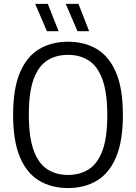

<svg xmlns="http://www.w3.org/2000/svg" viewBox="-20 -966 706 996"><path d="M333 9.5Q247 9.5 183 -28.8Q119 -67 83.5 -150.5Q48 -234 48 -370Q48 -506 83.5 -589.5Q119 -673 183 -711.2Q247 -749.5 333 -749.5Q419 -749.5 482.8 -711.2Q546.5 -673 582 -589.5Q617.5 -506 617.5 -370Q617.5 -234 582 -150.5Q546.5 -67 482.5 -28.8Q418.5 9.5 333 9.5ZM333 -58.5Q394.5 -58.5 440.2 -87.5Q486 -116.5 511.2 -184Q536.5 -251.5 536.5 -367.5Q536.5 -486 511.2 -554.5Q486 -623 440.2 -652.2Q394.5 -681.5 333 -681.5Q271.5 -681.5 225.8 -652.8Q180 -624 154.8 -556.2Q129.5 -488.5 129.5 -372.5Q129.5 -254 154.8 -185.5Q180 -117 225.5 -87.8Q271 -58.5 333 -58.5ZM382 -804 321 -946H387L442.5 -804ZM223.5 -804 162.5 -946H228L284 -804Z"/></svg>

Font: Encode Sans SC SemiCondensed
Style: Regular
Weight: 400
Width: 4
Designer: Multiple Designers
Foundry: Impallari Type
Version: Version 3.002